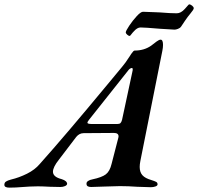

<svg xmlns="http://www.w3.org/2000/svg" viewBox="-84 -856 909 881"><path d="M-64 -8Q-64 -18 -56.5 -23Q-49 -28 -34 -32Q4 -41 40 -59Q76 -77 98 -103Q216 -235 408 -467L476 -549Q490 -565 510 -596Q512 -600 518 -608.5Q524 -617 527.5 -620.5Q531 -624 534 -624Q577 -624 609 -646Q623 -657 634.5 -665.5Q646 -674 653 -674Q664 -674 664 -650Q664 -638 661 -623L560 -117Q557 -102 557 -90Q557 -66 569.5 -52Q582 -38 610 -30Q626 -25 632.5 -21.5Q639 -18 639 -10Q639 -4 629.5 -0.5Q620 3 608 3Q593 3 545 1Q505 -2 466 -2Q446 -2 396 0Q350 2 334 2Q313 2 313 -12Q312 -20 320 -25.5Q328 -31 340 -33Q383 -42 401.5 -56Q420 -70 428 -104L459 -224Q460 -226 460 -230Q460 -246 439 -246L300 -245Q280 -245 266 -228L186 -123Q159 -89 159 -68Q159 -44 199 -34Q224 -26 224 -12Q223 -6 214 -2Q205 2 193 2L146 1Q110 -1 90 -1Q70 -1 52.5 0Q35 1 22 2Q-13 5 -41 5Q-64 5 -64 -8ZM454 -287Q464 -287 468.5 -291Q473 -295 476 -306L523 -525Q528 -544 521 -544Q518 -544 513.5 -541.5Q509 -539 506 -535L325 -307Q317 -297 317 -293Q317 -287 338 -287ZM493 -707Q493 -714 509 -738Q525 -762 543.5 -782Q562 -802 572 -802Q588 -802 626 -800L650 -799Q698 -795 727 -795Q746 -795 764 -815Q770 -821 776 -828.5Q782 -836 784 -836Q790 -836 797.5 -830Q805 -824 805 -818Q805 -812 789 -793Q778 -780 765 -761Q752 -742 747 -734Q742 -727 732.5 -723.5Q723 -720 717 -720Q710 -720 650 -724Q580 -730 561 -730Q546 -730 531 -713Q524 -706 518.5 -698.5Q513 -691 511 -691Q506 -691 499.5 -697Q493 -703 493 -707Z"/></svg>

Font: EB Garamond SemiBold
Style: Italic
Weight: 600
Italic angle: -17.2°
Designer: Georg Duffner and Octavio Pardo
Foundry: Georg Duffner
Version: Version 1.000